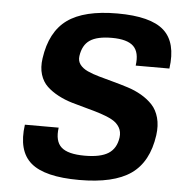

<svg xmlns="http://www.w3.org/2000/svg" viewBox="-53 -770 785 840"><g transform="rotate(5 340.0 -350.0)"><path d="M279.3 -520Q276.4 -498.5 288.1 -482.9Q299.8 -467.3 322 -457Q344.2 -446.8 373.8 -438.5Q403.3 -430.2 436 -421.4Q468.8 -412.6 501.2 -402.3Q533.7 -392.1 562.3 -375.5Q590.8 -358.9 611.3 -336.9Q631.8 -314.9 641.1 -281Q650.4 -247.1 644.5 -204.1Q627.9 -85.9 552.2 -33Q476.6 20 325.2 20Q173.8 20 112.8 -32.2Q51.8 -84.5 67.9 -200.2H216.3Q208 -140.6 237.1 -114.3Q266.1 -87.9 340.3 -87.9Q409.7 -87.9 444.1 -109.9Q478.5 -131.8 485.4 -180.2Q488.8 -205.6 477.5 -224.9Q466.3 -244.1 444.3 -256.1Q422.4 -268.1 392.8 -277.6Q363.3 -287.1 330.6 -295.7Q297.9 -304.2 265.1 -314Q232.4 -323.7 203.9 -338.9Q175.3 -354 154.3 -373.8Q133.3 -393.6 123.5 -424.8Q113.8 -456.1 119.6 -496.1Q136.2 -613.8 209.7 -667Q283.2 -720.2 429.2 -720.2Q575.2 -720.2 633.8 -667.7Q692.4 -615.2 676.3 -500H528.3Q536.6 -558.6 509.3 -585.2Q481.9 -611.8 414.1 -611.8Q349.6 -611.8 317.9 -590.3Q286.1 -568.8 279.3 -520Z"/></g></svg>

Font: Fivo Sans
Style: Italic
Weight: 700
Designer: Alexander Slobzheninov
Foundry: Alexander Slobzheninov
Version: 1.0